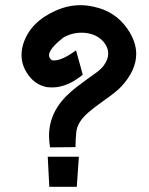

<svg xmlns="http://www.w3.org/2000/svg" viewBox="-20 -620 573 740"><path d="M299 -332Q239 -283 181 -283Q171 -283 162 -284Q112 -293 83 -340Q63 -372 63 -408Q63 -429 70 -452Q98 -537 197 -580Q243 -600 290 -600Q315 -600 341 -594Q424 -577 471 -509Q505 -460 505 -412Q505 -349 448 -287Q431 -268 377 -230Q338 -202 321 -187Q277 -149 274 -110Q271 -83 271 -53L173 -52Q169 -75 169 -97Q169 -193 253 -266Q273 -284 316 -315Q361 -346 372 -358Q397 -386 397 -414Q397 -433 385 -451Q362 -484 318 -492Q306 -494 295 -494Q256 -494 224 -475Q169 -432 169 -407Q169 -396 180 -388Q184 -387 188 -387Q220 -387 273 -426ZM276 100H170L164 -16H284Z"/></svg>

Font: UN Bangla
Style: Bold
Weight: 700
Designer: Desinged by Rajon, Unicode developed by Rashed (IMGN)
Version: Version 2.001;March 19, 2023;FontCreator 14.0.0.2901 64-bit